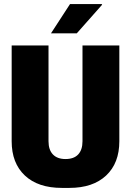

<svg xmlns="http://www.w3.org/2000/svg" viewBox="-20 -908 640 938"><path d="M282 10Q166 10 101.5 -50.5Q37 -111 37 -218V-686H217V-218Q217 -176 238.5 -153.5Q260 -131 300 -131Q341 -131 362 -153.5Q383 -176 383 -218V-686H563V-218Q563 -111 498.5 -50.5Q434 10 319 10ZM229 -745 322 -888H477L479 -885L355 -745Z"/></svg>

Font: Chivo Mono ExtraBold
Style: Regular
Weight: 800
Monospace: yes
Designer: Hector Gatti
Foundry: Omnibus-Type
Version: Version 1.008